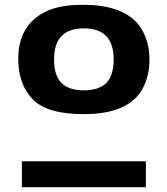

<svg xmlns="http://www.w3.org/2000/svg" viewBox="-20 -779 695 799"><path d="M56 -534Q56 -674 169 -730Q227 -759 323 -759Q326 -759 329 -759Q517 -758 575 -648Q602 -596 602 -530.5Q602 -465 575 -413Q518 -304 329 -304Q175 -304 115.5 -366.5Q56 -429 56 -534ZM71 0V-108H587V0ZM205 -532Q205 -464 236 -433.5Q267 -403 329 -403Q391 -403 422 -433.5Q453 -464 453 -532Q453 -661 329 -661Q205 -661 205 -532Z"/></svg>

Font: Fix15 Mono
Style: Bold
Weight: 700
Designer: Carrois Corporate & Edenspiekermann AG
Foundry: Carrois Corporate GbR & Edenspiekermann AG
Version: Version 3.206